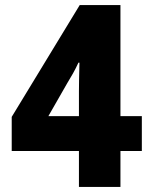

<svg xmlns="http://www.w3.org/2000/svg" viewBox="-20 -734 603 754"><path d="M290 0V-141H26V-275L293 -714H453V-278H537V-141H453V0ZM170 -278H290V-375Q290 -388 290.5 -421.5Q291 -455 292 -488H288Q278 -466 266.5 -445.5Q255 -425 245 -409Z"/></svg>

Font: Noto Sans Mono SemiCondensed Black
Style: Regular
Weight: 900
Width: 4
Designer: Monotype Design Team
Foundry: Monotype Imaging Inc.
Version: Version 2.014; ttfautohint (v1.8.4.7-5d5b)